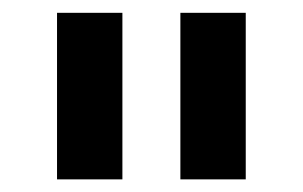

<svg xmlns="http://www.w3.org/2000/svg" viewBox="-20 -699 479 304"><path d="M265.6 -415V-678.7H369.1V-415ZM70.3 -415V-678.7H173.8V-415Z"/></svg>

Font: Sen SemiBold
Style: Regular
Weight: 600
Designer: Kosal Sen, Philatype
Foundry: Philatype
Version: Version 2.000;gftools[0.9.31]